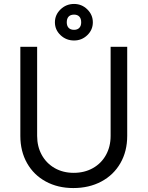

<svg xmlns="http://www.w3.org/2000/svg" viewBox="-20 -937 748 972"><path d="M83 -249V-700H168V-249Q168 -195 191.5 -152.5Q215 -110 257 -86Q299 -62 353 -62Q408 -62 450.5 -86Q493 -110 516.5 -152.5Q540 -195 540 -249V-700H624V-249Q624 -171 589.5 -111Q555 -51 493 -18Q431 15 351 15Q273 15 212 -18Q151 -51 117 -111Q83 -171 83 -249ZM258 -824Q258 -862 286.5 -889.5Q315 -917 355 -917Q394 -917 422 -889.5Q450 -862 450 -824Q450 -786 422 -759Q394 -732 355 -732Q315 -732 286.5 -759Q258 -786 258 -824ZM355 -786Q372 -786 381.5 -796Q391 -806 391 -824Q391 -843 381.5 -853Q372 -863 355 -863Q337 -863 327.5 -853Q318 -843 318 -824Q318 -806 327.5 -796Q337 -786 355 -786Z"/></svg>

Font: Oak Sans
Style: Regular
Weight: 400
Designer: Erik Kennedy, Walven
Foundry: Erik Kennedy, Walven
Version: Version 1.000